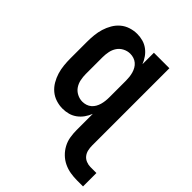

<svg xmlns="http://www.w3.org/2000/svg" viewBox="-209 -644 973 973"><g transform="rotate(45 277.5 -157.5)"><path d="M512 213Q488 213 464 209Q440 205 418 194.5Q396 184 378.5 167Q361 150 349.5 128.5Q338 107 334 83Q330 59 330 34V-82Q322 -62 310 -45Q298 -28 281 -15.5Q264 -3 244 2.5Q224 8 203 8Q179 8 155.5 0.5Q132 -7 113.5 -22.5Q95 -38 82.5 -59.5Q70 -81 63 -104Q56 -127 53.5 -151.5Q51 -176 51 -200V-320Q51 -344 53.5 -368.5Q56 -393 63 -416Q70 -439 82.5 -460.5Q95 -482 113.5 -497.5Q132 -513 155.5 -520.5Q179 -528 203 -528Q224 -528 244 -522.5Q264 -517 281 -504.5Q298 -492 310 -475Q322 -458 330 -438V-520H441V34Q441 50 444.5 65.5Q448 81 457.5 93Q467 105 482 111Q497 117 512 117H555V213ZM249 -88Q262 -88 274.5 -92Q287 -96 297 -104.5Q307 -113 313.5 -124.5Q320 -136 323.5 -148.5Q327 -161 328.5 -174Q330 -187 330 -200V-320Q330 -333 328.5 -346Q327 -359 323.5 -371.5Q320 -384 313.5 -395.5Q307 -407 297 -415.5Q287 -424 274.5 -428Q262 -432 249 -432Q229 -432 210.5 -422.5Q192 -413 181 -396.5Q170 -380 166 -360Q162 -340 162 -320V-200Q162 -180 166 -160Q170 -140 181 -123.5Q192 -107 210.5 -97.5Q229 -88 249 -88Z"/></g></svg>

Font: Iosevka SS04
Style: Bold
Weight: 700
Monospace: yes
Designer: Belleve Invis
Foundry: Belleve Invis
Version: Version 19.0.0; ttfautohint (v1.8.4)